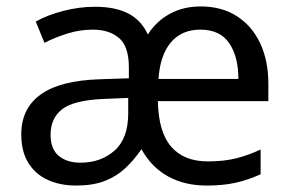

<svg xmlns="http://www.w3.org/2000/svg" viewBox="-20 -566 904 596"><path d="M603 -546Q668 -546 715 -516Q762 -486 787.5 -432Q813 -378 813 -306V-252H470Q472 -156 511.5 -110.5Q551 -65 625 -65Q675 -65 713 -74.5Q751 -84 789 -102V-25Q749 -7 710.5 1.5Q672 10 622 10Q553 10 501.5 -18.5Q450 -47 419 -103Q396 -69 368.5 -43.5Q341 -18 304.5 -4Q268 10 216 10Q168 10 129.5 -7Q91 -24 68.5 -59.5Q46 -95 46 -149Q46 -229 106 -272.5Q166 -316 290 -320L380 -323V-357Q380 -422 349.5 -448Q319 -474 268 -474Q228 -474 189.5 -462Q151 -450 118 -433L91 -499Q126 -519 176 -532Q226 -545 275 -545Q337 -545 377.5 -524.5Q418 -504 439 -459Q465 -500 507 -523Q549 -546 603 -546ZM303 -259Q209 -255 173 -227Q137 -199 137 -148Q137 -103 162.5 -82Q188 -61 230 -61Q293 -61 335.5 -98.5Q378 -136 378 -214V-262ZM602 -474Q544 -474 510.5 -434.5Q477 -395 472 -321H720Q720 -390 691.5 -432Q663 -474 602 -474Z"/></svg>

Font: Noto Sans Tangsa
Style: Regular
Weight: 400
Designer: David Williams
Foundry: Google LLC
Version: Version 1.504